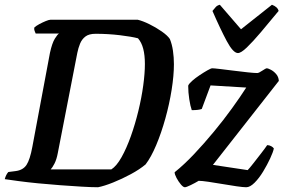

<svg xmlns="http://www.w3.org/2000/svg" viewBox="-31 -787 1208 807"><path d="M381 0Q354 0 312 -2.5Q270 -5 222.5 -8.5Q175 -12 129 -16.5Q83 -21 46 -26Q9 -31 -11 -34Q-6 -53 4 -64L35 -68Q66 -72 80.5 -94Q95 -116 105 -170L179 -565Q188 -606 199.5 -624.5Q211 -643 217 -646H119Q117 -651 114.5 -657Q112 -663 113 -671Q120 -678 134 -685.5Q148 -693 161.5 -698.5Q175 -704 181 -704H548Q569 -699 596.5 -685.5Q624 -672 648.5 -655Q673 -638 683 -623Q692 -601 696 -573.5Q700 -546 700 -517Q700 -470 690.5 -410Q681 -350 664 -289Q647 -228 625.5 -177Q604 -126 581 -96Q556 -75 519 -55Q482 -35 444.5 -20Q407 -5 381 0ZM182 -75H437Q459 -89 480 -126.5Q501 -164 519 -214.5Q537 -265 550.5 -320.5Q564 -376 571 -427.5Q578 -479 578 -518Q578 -555 571 -582Q564 -609 549 -626Q523 -633 473 -639Q423 -645 371 -645Q343 -645 328 -633.5Q313 -622 305.5 -603.5Q298 -585 294 -565L212 -144Q207 -117 198 -99.5Q189 -82 182 -75ZM746 0Q739 0 729 -12Q719 -24 711 -39Q703 -54 703 -63Q743 -95 785 -139.5Q827 -184 868 -233.5Q909 -283 944 -331.5Q979 -380 1004 -419L854 -428L817 -329Q804 -324 775 -324Q769 -341 764.5 -370Q760 -399 760 -427Q763 -435 776.5 -447Q790 -459 808 -471Q826 -483 841 -491.5Q856 -500 861 -500Q868 -500 893.5 -497Q919 -494 950.5 -490Q982 -486 1010 -483Q1038 -480 1050 -480Q1057 -480 1071.5 -490Q1086 -500 1091 -500Q1095 -500 1107 -494Q1119 -488 1129.5 -476Q1140 -464 1141 -447L864 -94L1010 -72Q1017 -79 1033.5 -100Q1050 -121 1067 -143Q1084 -165 1092 -177Q1101 -177 1109 -172.5Q1117 -168 1120 -163Q1117 -148 1104.5 -121Q1092 -94 1075 -66Q1058 -38 1039 -19Q1020 0 1004 0Q991 0 963.5 -4Q936 -8 904 -13.5Q872 -19 844.5 -23Q817 -27 804 -27Q789 -18 770.5 -9Q752 0 746 0ZM969 -564Q949 -564 922 -614.5Q895 -665 862 -741Q869 -749 875 -756.5Q881 -764 893 -767L982 -664L1112 -767Q1136 -758 1140 -741Q1099 -691 1065 -651Q1031 -611 1006.5 -587.5Q982 -564 969 -564Z"/></svg>

Font: Texturina SemiBold
Style: Italic
Weight: 600
Italic angle: -11°
Designer: Guillermo Torres Carreño
Foundry: Omnibus-Type
Version: Version 1.002; ttfautohint (v1.8.3)